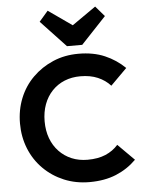

<svg xmlns="http://www.w3.org/2000/svg" viewBox="-63 -1020 812 1079"><g transform="rotate(-5 343.0 -480.0)"><path d="M398 10Q321 10 255 -17.5Q189 -45 139.5 -94.5Q90 -144 63.5 -210Q37 -276 37 -352Q37 -428 63.5 -494Q90 -560 139.5 -609Q189 -658 254.5 -686Q320 -714 398 -714Q482 -714 546 -686.5Q610 -659 659 -611L567 -519Q538 -551 496 -569Q454 -587 398 -587Q349 -587 308.5 -570.5Q268 -554 238 -522.5Q208 -491 192 -447.5Q176 -404 176 -352Q176 -299 192 -256Q208 -213 238 -181.5Q268 -150 308.5 -133Q349 -116 398 -116Q457 -116 499.5 -134Q542 -152 571 -185L663 -93Q614 -44 549 -17Q484 10 398 10ZM515 -970 565 -912 424 -762H338L197 -912L247 -970L428 -843H333Z"/></g></svg>

Font: Outfit SemiBold
Style: Regular
Weight: 600
Designer: Rodrigo Fuenzalida
Foundry: fragTYPE
Version: Version 1.100;gftools[0.9.27]